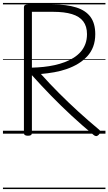

<svg xmlns="http://www.w3.org/2000/svg" viewBox="-20 -905 734 1300"><path d="M169 14Q155 14 148.5 9.5Q142 5 142 -5V-856Q142 -866 149 -870.5Q156 -875 170 -875H334Q432 -875 496.5 -854.5Q561 -834 593 -790Q625 -746 625 -674Q625 -627 611 -589.5Q597 -552 570.5 -523.5Q544 -495 509.5 -474Q475 -453 434 -438.5Q393 -424 348 -416Q303 -408 257 -404Q315 -339 379.5 -274.5Q444 -210 512 -148Q580 -86 651 -27Q659 -21 659.5 -12.5Q660 -4 648 8Q639 17 630.5 16.5Q622 16 613 8Q538 -54 465 -121.5Q392 -189 324.5 -258.5Q257 -328 196 -396V-5Q196 5 190 9.5Q184 14 169 14ZM196 -447Q236 -448 274.5 -452Q313 -456 349.5 -464Q386 -472 419 -484.5Q452 -497 479.5 -514.5Q507 -532 527 -555Q547 -578 558 -607.5Q569 -637 569 -674Q569 -727 543.5 -760.5Q518 -794 467 -809.5Q416 -825 339 -825H196ZM0 365H694V375H0ZM0 -20H694V0H0ZM0 -505H694V-500H0ZM0 -885H694V-875H0Z"/></svg>

Font: Playwrite GB J Guides
Style: Regular
Weight: 400
Designer: Veronika Burian, José Scaglione
Foundry: TypeTogether
Version: Version 1.003